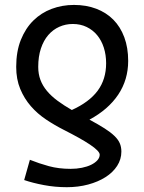

<svg xmlns="http://www.w3.org/2000/svg" viewBox="-20 -528 592 787"><path d="M136.7 -253.9Q136.7 -224.6 145.8 -200.4Q154.8 -176.3 172.4 -155.3Q189.9 -134.3 215.6 -115.2Q241.2 -96.2 274.4 -77.1Q345.7 -109.4 380.4 -156.2Q415 -203.1 415 -268.6Q415 -303.2 405.5 -332.8Q396 -362.3 378.2 -383.8Q360.4 -405.3 335 -417.5Q309.6 -429.7 278.3 -429.7Q249 -429.7 223.1 -418.2Q197.3 -406.7 178 -384.5Q158.7 -362.3 147.7 -329.3Q136.7 -296.4 136.7 -253.9ZM102.5 127Q140.1 142.1 180.4 153.1Q220.7 164.1 269.5 164.1Q293.9 164.1 315.7 159.7Q337.4 155.3 353.5 147.5Q369.6 139.6 379.2 128.9Q388.7 118.2 388.7 106Q388.7 98.6 378.4 88.1Q368.2 77.6 348.9 64.7Q329.6 51.8 302.5 36.6Q275.4 21.5 241.7 4.4Q204.1 -14.6 168.9 -38.1Q133.8 -61.5 106.7 -92.5Q79.6 -123.5 63 -163.3Q46.4 -203.1 46.4 -253.9Q46.4 -316.9 65.4 -364.5Q84.5 -412.1 116.7 -443.8Q148.9 -475.6 191.9 -491.7Q234.9 -507.8 283.2 -507.8Q333.5 -507.8 374.5 -492.2Q415.5 -476.6 444.6 -447.3Q473.6 -418 489.5 -375.2Q505.4 -332.5 505.4 -278.3Q505.4 -201.2 464.6 -140.1Q423.8 -79.1 346.7 -37.6Q383.8 -17.6 408.7 -1.7Q433.6 14.2 449 29.1Q464.4 43.9 470.9 59.1Q477.5 74.2 477.5 93.3Q477.5 125 460.2 151.9Q442.9 178.7 412.6 198Q382.3 217.3 341.6 228.3Q300.8 239.3 253.9 239.3Q205.6 239.3 160.2 230.7Q114.7 222.2 79.1 210Z"/></svg>

Font: Andika Phon
Style: Regular
Weight: 400
Designer: Victor Gaultney, Annie Olsen, Julie Remington, Don Collingsworth, Eric Hays, Becca Hirsbrunner
Foundry: SIL International
Version: Version 5.000